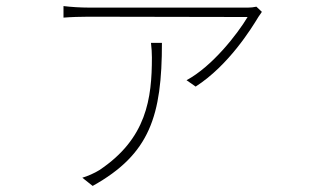

<svg xmlns="http://www.w3.org/2000/svg" viewBox="-20 -551 1040 632"><path d="M842 -512 824 -529C815 -527 805 -526 797 -526C743 -526 299 -526 272 -526C246 -526 213 -528 189 -531V-493C213 -495 246 -496 272 -496C299 -496 732 -495 795 -495C761 -438 678 -332 594 -287L624 -266C733 -336 808 -458 831 -496C835 -502 839 -507 842 -512ZM513 -410H477C479 -392 480 -377 480 -362C480 -227 463 -95 307 9C291 19 268 29 251 34L285 61C474 -44 513 -171 513 -410Z"/></svg>

Font: Source Han Sans JP VF
Style: Regular
Weight: 250
Designer: Ryoko NISHIZUKA 西塚涼子 (kana, bopomofo & ideographs); Paul D. Hunt (Latin, Greek & Cyrillic); Sandoll Communications 산돌커뮤니
Foundry: Adobe
Version: Version 2.004;hotconv 1.0.118;makeotfexe 2.5.65603